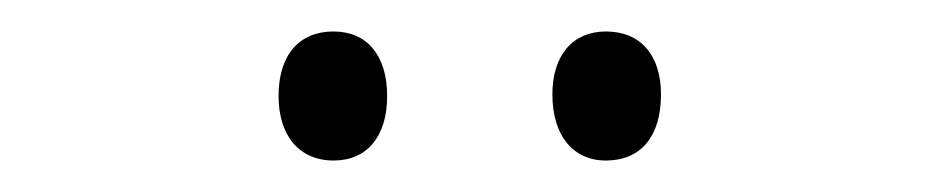

<svg xmlns="http://www.w3.org/2000/svg" viewBox="-20 -735 599 122"><path d="M157 -674C157 -649 170 -633 192 -633C213 -633 226 -648 226 -674C226 -700 213 -715 192 -715C170 -715 157 -700 157 -674ZM331 -675C331 -649 344 -633 365 -633C387 -633 400 -648 400 -675C400 -700 387 -715 365 -715C344 -715 331 -700 331 -675Z"/></svg>

Font: Noto Sans Devanagari SemiCondensed Light
Style: Regular
Weight: 300
Width: 4
Designer: Jelle Bosma - Monotype Design Team
Foundry: Monotype Imaging Inc.
Version: Version 2.004